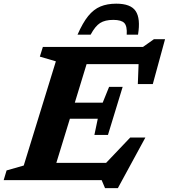

<svg xmlns="http://www.w3.org/2000/svg" viewBox="-44 -956 896 1019"><path d="M513.5 42.5 495.5 0H-24.5L-9 -51.5L82 -77.5L252.5 -630.5L167.5 -655.5L183.5 -707H715L773 -748H832L767 -510H687.5L691.5 -615.5H415.5L353 -411H501L535 -495H607L529 -240H457L475 -326H327L255 -91.5H519L647 -226H727.5L581.5 42.5ZM557 -850.5Q513.5 -850.5 487.2 -833.8Q461 -817 437 -772H367.5Q395 -835 424 -870.8Q453 -906.5 489 -921.5Q525 -936.5 573 -936.5Q650 -936.5 676.2 -897Q702.5 -857.5 688.5 -772H628.5Q631.5 -817 615.8 -833.8Q600 -850.5 557 -850.5Z"/></svg>

Font: Newsreader 6pt SemiBold
Style: Italic
Weight: 600
Italic angle: -17°
Designer: Hugues Gentile
Foundry: Production Type
Version: Version 1.003; ttfautohint (v1.8.3)